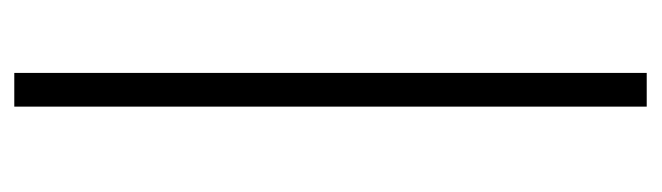

<svg xmlns="http://www.w3.org/2000/svg" viewBox="-340 -400 903 262"><g transform="rotate(-90 111.0 -268.5)"><path d="M97 163V-700H143V163Z"/></g></svg>

Font: Junicode Cond Light
Style: Regular
Weight: 300
Width: 3
Designer: Peter S. Baker
Version: Version 2.201